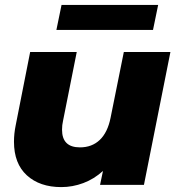

<svg xmlns="http://www.w3.org/2000/svg" viewBox="-20 -754 726 783"><path d="M675 -542 567 0H388L400 -57Q364 -24 320 -7.5Q276 9 230 9Q142 9 89.5 -39Q37 -87 37 -176Q37 -209 44 -243L103 -542H293L237 -261Q233 -244 233 -225Q233 -153 306 -153Q355 -153 387 -183.5Q419 -214 431 -274L485 -542ZM231 -734H625L604 -632H210Z"/></svg>

Font: Montserrat Alternates ExtraBold
Style: Italic
Weight: 800
Italic angle: -11.3°
Designer: Julieta Ulanovsky
Foundry: Julieta Ulanovsky
Version: Version 7.200